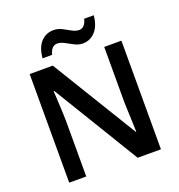

<svg xmlns="http://www.w3.org/2000/svg" viewBox="-159 -1053 1107 1186"><g transform="rotate(-20 394.5 -460.0)"><path d="M696 0H543L200 -564H196Q198 -520 201 -468.5Q204 -417 205 -364V0H93V-714H245L587 -154H590Q589 -179 588 -211.5Q587 -244 585.5 -279Q584 -314 583 -347V-714H696ZM201 -778Q207 -848 240.5 -883.5Q274 -919 324 -919Q352 -919 378 -905.5Q404 -892 428 -878.5Q452 -865 475 -865Q493 -865 506.5 -879Q520 -893 526 -920H589Q583 -852 549.5 -815.5Q516 -779 467 -779Q440 -779 414 -792.5Q388 -806 363.5 -819.5Q339 -833 316 -833Q297 -833 284 -819.5Q271 -806 264 -778Z"/></g></svg>

Font: Noto Sans Sundanese SemiBold
Style: Regular
Weight: 600
Version: Version 2.003